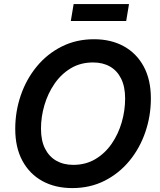

<svg xmlns="http://www.w3.org/2000/svg" viewBox="-20 -935 804 965"><path d="M343.3 10.3Q257.3 10.3 192.9 -25.1Q128.4 -60.5 92.5 -127.2Q56.6 -193.8 56.6 -287.1Q56.6 -375 84.5 -456.1Q112.3 -537.1 164.6 -600.6Q216.8 -664.1 289.8 -700.9Q362.8 -737.8 452.6 -737.8Q538.1 -737.8 602.3 -702.4Q666.5 -667 702.4 -600.6Q738.3 -534.2 738.3 -440.4Q738.3 -352.1 710.4 -271Q682.6 -189.9 630.6 -126.7Q578.6 -63.5 505.9 -26.6Q433.1 10.3 343.3 10.3ZM348.1 -106.4Q411.1 -106.4 459.7 -135.5Q508.3 -164.6 541.5 -212.9Q574.7 -261.2 591.8 -320.3Q608.9 -379.4 608.9 -439.9Q608.9 -499 588.9 -539.6Q568.8 -580.1 532.7 -600.6Q496.6 -621.1 447.8 -621.1Q384.8 -621.1 336.2 -592Q287.6 -563 254.2 -514.4Q220.7 -465.8 203.4 -407Q186 -348.1 186 -288.1Q186 -228.5 206.3 -188.2Q226.6 -147.9 262.9 -127.2Q299.3 -106.4 348.1 -106.4ZM628.4 -914.6 614.3 -829.6H335.9L350.1 -914.6Z"/></svg>

Font: Inter 18pt SemiBold
Style: Italic
Weight: 600
Italic angle: -9.3988°
Designer: Rasmus Andersson
Foundry: rsms
Version: Version 4.001;git-66647c0bb